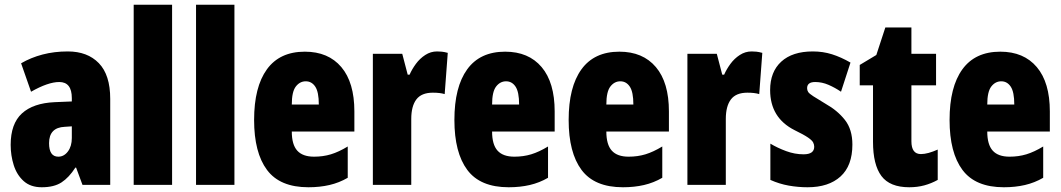

<svg xmlns="http://www.w3.org/2000/svg" viewBox="-20 -780 4476 810"><path d="M266 -563Q349 -563 397 -513.5Q445 -464 445 -363V0H328L301 -73H298Q271 -31 239.5 -10.5Q208 10 156 10Q109 10 80 -16Q51 -42 38 -83Q25 -124 25 -169Q25 -258 72.5 -301.5Q120 -345 211 -349L283 -352V-366Q283 -434 230 -434Q183 -434 111 -393L69 -513Q110 -537 159.5 -550Q209 -563 266 -563ZM253 -245Q187 -242 187 -176Q187 -119 226 -119Q250 -119 266.5 -141Q283 -163 283 -198V-247Z M706 0H544V-760H706Z M969 0H807V-760H969Z M1266 -562Q1365 -562 1420 -497Q1475 -432 1475 -310V-225H1211Q1211 -170 1234 -144.5Q1257 -119 1305 -119Q1343 -119 1376 -129Q1409 -139 1447 -162V-30Q1411 -9 1370 0.5Q1329 10 1281 10Q1161 10 1106.5 -63Q1052 -136 1052 -274Q1052 -413 1106 -487.5Q1160 -562 1266 -562ZM1270 -437Q1245 -437 1228 -415Q1211 -393 1211 -339H1325Q1325 -392 1310 -414.5Q1295 -437 1270 -437Z M1824 -563Q1834 -563 1844 -562Q1854 -561 1869 -557L1856 -383Q1837 -389 1806 -389Q1758 -389 1736.5 -360.5Q1715 -332 1715 -278V0H1553V-553H1677L1700 -465H1708Q1718 -488 1734.5 -510.5Q1751 -533 1774 -548Q1797 -563 1824 -563Z M2111 -562Q2210 -562 2265 -497Q2320 -432 2320 -310V-225H2056Q2056 -170 2079 -144.5Q2102 -119 2150 -119Q2188 -119 2221 -129Q2254 -139 2292 -162V-30Q2256 -9 2215 0.5Q2174 10 2126 10Q2006 10 1951.5 -63Q1897 -136 1897 -274Q1897 -413 1951 -487.5Q2005 -562 2111 -562ZM2115 -437Q2090 -437 2073 -415Q2056 -393 2056 -339H2170Q2170 -392 2155 -414.5Q2140 -437 2115 -437Z M2593 -562Q2692 -562 2747 -497Q2802 -432 2802 -310V-225H2538Q2538 -170 2561 -144.5Q2584 -119 2632 -119Q2670 -119 2703 -129Q2736 -139 2774 -162V-30Q2738 -9 2697 0.5Q2656 10 2608 10Q2488 10 2433.5 -63Q2379 -136 2379 -274Q2379 -413 2433 -487.5Q2487 -562 2593 -562ZM2597 -437Q2572 -437 2555 -415Q2538 -393 2538 -339H2652Q2652 -392 2637 -414.5Q2622 -437 2597 -437Z M3151 -563Q3161 -563 3171 -562Q3181 -561 3196 -557L3183 -383Q3164 -389 3133 -389Q3085 -389 3063.5 -360.5Q3042 -332 3042 -278V0H2880V-553H3004L3027 -465H3035Q3045 -488 3061.5 -510.5Q3078 -533 3101 -548Q3124 -563 3151 -563Z M3576 -170Q3576 -81 3526 -35.5Q3476 10 3387 10Q3347 10 3307.5 3Q3268 -4 3230 -21V-174Q3260 -156 3296.5 -142.5Q3333 -129 3370 -129Q3415 -129 3415 -161Q3415 -170 3410.5 -179Q3406 -188 3388.5 -200Q3371 -212 3332 -231Q3229 -283 3229 -400Q3229 -477 3276 -520Q3323 -563 3409 -563Q3452 -563 3490 -551Q3528 -539 3568 -516L3528 -393Q3503 -410 3475.5 -422Q3448 -434 3419 -434Q3385 -434 3385 -408Q3385 -399 3389.5 -392Q3394 -385 3411 -374Q3428 -363 3463 -342Q3513 -314 3544.5 -274Q3576 -234 3576 -170Z M3865 -130Q3880 -130 3898 -135Q3916 -140 3936 -149V-21Q3909 -6 3879.5 2Q3850 10 3816 10Q3734 10 3698.5 -37.5Q3663 -85 3663 -182V-420H3607V-506L3677 -548L3715 -664H3825V-553H3929V-420H3825V-184Q3825 -130 3865 -130Z M4200 -562Q4299 -562 4354 -497Q4409 -432 4409 -310V-225H4145Q4145 -170 4168 -144.5Q4191 -119 4239 -119Q4277 -119 4310 -129Q4343 -139 4381 -162V-30Q4345 -9 4304 0.5Q4263 10 4215 10Q4095 10 4040.5 -63Q3986 -136 3986 -274Q3986 -413 4040 -487.5Q4094 -562 4200 -562ZM4204 -437Q4179 -437 4162 -415Q4145 -393 4145 -339H4259Q4259 -392 4244 -414.5Q4229 -437 4204 -437Z"/></svg>

Font: Noto Sans Gurmukhi ExtraCondensed Black
Style: Regular
Weight: 900
Width: 2
Designer: Jelle Bosma - Monotype Design Team
Foundry: Monotype Imaging Inc.
Version: Version 2.004; ttfautohint (v1.8.4.7-5d5b)